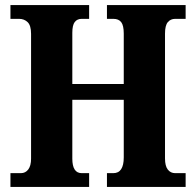

<svg xmlns="http://www.w3.org/2000/svg" viewBox="-20 -734 769 754"><path d="M21 0V-54H62Q80 -54 91 -68.5Q102 -83 102 -111V-601Q102 -634 88.5 -647Q75 -660 55 -660H21V-714H330V-660H301Q283 -660 273.5 -647.5Q264 -635 264 -605V-404H466V-602Q466 -634 456 -647Q446 -660 425 -660H400V-714H709V-660H668Q650 -660 639 -647Q628 -634 628 -602V-112Q628 -82 639 -68Q650 -54 668 -54H709V0H400V-54H425Q466 -54 466 -116V-342H264V-111Q264 -54 301 -54H330V0Z"/></svg>

Font: Noto Serif Georgian Condensed ExtraBold
Style: Regular
Weight: 800
Width: 3
Designer: Monotype Design Team, Akaki Razmadze
Foundry: Google LLC
Version: Version 2.003; ttfautohint (v1.8.4.7-5d5b)